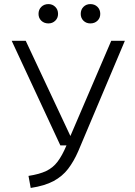

<svg xmlns="http://www.w3.org/2000/svg" viewBox="-20 -903 655 933"><path d="M586.7 -704.6 360 -167.7Q338.5 -118.5 310.8 -82.3Q283.1 -46.2 240.3 -23.1Q197.4 0 129.2 10.3L118.5 -48.2Q171.8 -56.4 204.6 -72.1Q237.4 -87.7 259.7 -117.2Q282.1 -146.7 303.1 -196.4H273.3L36.9 -704.6H105.1L322.1 -242.1L520.5 -704.6ZM215.4 -789.2Q194.4 -789.2 180.8 -802.3Q167.2 -815.4 167.2 -835.4Q167.2 -856.4 180.8 -869.7Q194.4 -883.1 215.4 -883.1Q234.9 -883.1 248.5 -869.7Q262.1 -856.4 262.1 -835.4Q262.1 -815.4 248.5 -802.3Q234.9 -789.2 215.4 -789.2ZM419 -789.2Q399 -789.2 385.6 -802.3Q372.3 -815.4 372.3 -835.4Q372.3 -856.4 385.6 -869.7Q399 -883.1 419 -883.1Q440 -883.1 453.6 -869.7Q467.2 -856.4 467.2 -835.4Q467.2 -815.4 453.6 -802.3Q440 -789.2 419 -789.2Z"/></svg>

Font: Fira Code Light
Style: Regular
Weight: 300
Monospace: yes
Designer: Carrois Corporate, Edenspiekermann AG, Nikita Prokopov
Foundry: Carrois Corporate, Edenspiekermann AG, Nikita Prokopov
Version: Version 6.000; ttfautohint (v1.8.2) -l 8 -r 50 -G 200 -x 14 